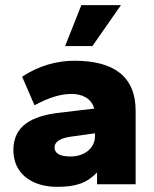

<svg xmlns="http://www.w3.org/2000/svg" viewBox="-20 -716 600 746"><path d="M202 10C275 10 318 -5 357 -46V0H507V-286C507 -419 422 -480 269 -480C202 -480 131 -461 66 -418L114 -307C174 -339 218 -351 258 -351C298 -351 335 -335 346 -294L202 -277C109 -264 32 -231 32 -133C32 -37 109 10 202 10ZM339 -537 450 -696H296L233 -537ZM254 -108C213 -108 192 -120 192 -143C192 -165 213 -179 255 -185L349 -198V-186C349 -143 311 -108 254 -108Z"/></svg>

Font: Celebes ExtraBold
Style: Regular
Weight: 800
Designer: Anugrah Pasau
Foundry: Lafontype
Version: Version 1.000